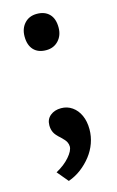

<svg xmlns="http://www.w3.org/2000/svg" viewBox="-113 -584 499 818"><g transform="rotate(-15 136.0 -175.5)"><path d="M85 186 44 137Q81 117 104 90.5Q127 64 127 45Q127 35 122 25Q117 15 100 -1Q79 -19 72.5 -33Q66 -47 66 -64Q66 -91 85 -106.5Q104 -122 133 -122Q160 -122 181.5 -107Q203 -92 215 -65.5Q227 -39 227 -4Q227 27 216.5 56.5Q206 86 186.5 111Q167 136 141.5 155.5Q116 175 85 186ZM137 -377Q101 -377 81.5 -398Q62 -419 62 -457Q62 -492 82.5 -514.5Q103 -537 137 -537Q172 -537 192 -516.5Q212 -496 212 -457Q212 -422 191 -399.5Q170 -377 137 -377Z"/></g></svg>

Font: Readex Pro Medium
Style: Regular
Weight: 500
Designer: Bonnie Shaver-Troup, Thomas Jockin
Foundry: Lexend
Version: Version 1.204